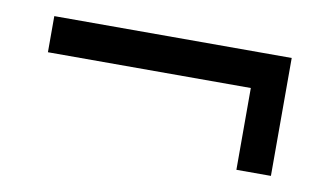

<svg xmlns="http://www.w3.org/2000/svg" viewBox="-38 -416 604 356"><g transform="rotate(10 263.5 -238.0)"><path d="M487 -127H422V-281H40V-349H487Z"/></g></svg>

Font: Enriqueta
Style: Regular
Weight: 400
Designer: Viviana Monsalve, Gustavo Ibarra
Foundry: Viviana Monsalve, Gustavo Ibarra
Version: Version 1.002